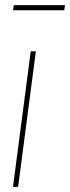

<svg xmlns="http://www.w3.org/2000/svg" viewBox="-20 -730 274 750"><path d="M30.8 0 100.1 -529.8H120.1L50.8 0ZM30.8 -689.9 34.2 -710H233.9L231 -689.9Z"/></svg>

Font: Cooper Hewitt
Style: Thin Italic
Weight: 702
Designer: Village Type and Design LLC
Foundry: Cooper Hewitt Smithsonian Design Museum
Version: 1.000